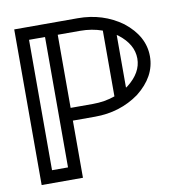

<svg xmlns="http://www.w3.org/2000/svg" viewBox="-77 -754 789 827"><g transform="rotate(-10 317.0 -340.5)"><path d="M164.1 -55.2V-625.5H94.2V-55.2ZM469.7 -350.1Q473.6 -352.5 477.1 -355Q539.6 -403.8 539.6 -465.3Q539.6 -527.3 477.1 -575.7Q473.6 -578.1 469.7 -580.6ZM414.1 -609.4Q369.1 -625.5 316.9 -625.5H219.7V-305.7H316.9Q369.1 -305.7 414.1 -321.8ZM219.7 0H39.1V-680.7H316.9Q426.3 -680.7 510.3 -620.1Q594.7 -553.7 594.7 -465.3Q594.7 -377 510.3 -310.5Q426.3 -250 316.9 -250H219.7Z"/></g></svg>

Font: X Company
Style: Regular
Weight: 400
Designer: GGBotNet
Foundry: GGBotNet
Version: 0.90